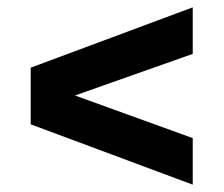

<svg xmlns="http://www.w3.org/2000/svg" viewBox="-20 -641 608 522"><path d="M504 -139 63.5 -303V-457L504 -621V-494.5L154.5 -371V-392L504 -265.5Z"/></svg>

Font: Encode Sans SemiExpanded
Style: Bold
Weight: 700
Width: 6
Designer: Multiple Designers
Foundry: Impallari Type
Version: Version 3.002